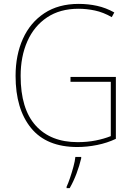

<svg xmlns="http://www.w3.org/2000/svg" viewBox="-20 -745 687 986"><path d="M342 -350H575V-32Q531 -11 479 -0.5Q427 10 377 10Q219 10 139.5 -87.5Q60 -185 60 -355Q60 -462 97.5 -545.5Q135 -629 207.5 -677Q280 -725 384 -725Q433 -725 478.5 -715Q524 -705 567 -681L554 -657Q510 -682 467.5 -691Q425 -700 383 -700Q288 -700 221.5 -655.5Q155 -611 120.5 -533Q86 -455 86 -355Q86 -186 163 -100.5Q240 -15 379 -15Q428 -15 471 -23.5Q514 -32 549 -46V-325H342ZM397 68Q388 106 373 146Q358 186 338 221H322V214Q330 197 339.5 169Q349 141 357 111.5Q365 82 367 61H397Z"/></svg>

Font: Noto Sans Gurmukhi UI SemiCondensed Thin
Style: Regular
Weight: 100
Width: 4
Designer: Jelle Bosma - Monotype Design Team
Foundry: Monotype Imaging Inc.
Version: Version 2.004; ttfautohint (v1.8.4.7-5d5b)